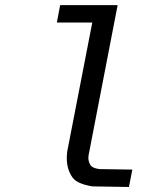

<svg xmlns="http://www.w3.org/2000/svg" viewBox="-20 -745 640 765"><path d="M375.5 -71.3 507.3 -69.3 493.7 0 347.7 -2.4Q287.1 -12.7 269.5 -37.1Q246.1 -69.3 246.1 -115.2Q246.1 -128.4 248 -142.1L347.7 -655.3H206.5L219.7 -724.6H448.7L333 -126.5Q332 -121.1 332 -116.2Q332 -101.6 340.3 -87.4Q347.7 -75.2 375.5 -71.3ZM377.9 -69.3ZM333 -126.5ZM349.1 0Z"/></svg>

Font: Liberation Mono
Style: Italic
Weight: 400
Italic angle: -12°
Monospace: yes
Designer: Steve Matteson
Foundry: Ascender Corporation
Version: Version 2.1.5